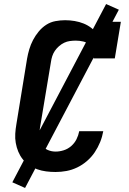

<svg xmlns="http://www.w3.org/2000/svg" viewBox="-20 -843 640 950"><path d="M255 8Q231 8 208 5Q185 2 164 -5.5Q143 -13 124.5 -25.5Q106 -38 92.5 -55Q79 -72 70.5 -92.5Q62 -113 58 -135.5Q54 -158 55.5 -181.5Q57 -205 61 -228L114 -553Q118 -576 125 -599.5Q132 -623 143.5 -645Q155 -667 171.5 -687Q188 -707 209 -720.5Q230 -734 254.5 -738.5Q279 -743 302 -743Q326 -743 349.5 -739Q373 -735 394 -726.5Q415 -718 433 -704Q451 -690 463 -671L473 -735H578L548 -554H443Q447 -573 442 -591.5Q437 -610 424 -621.5Q411 -633 392.5 -637.5Q374 -642 355 -642Q341 -642 326 -640Q311 -638 297.5 -631.5Q284 -625 272 -614.5Q260 -604 251.5 -591.5Q243 -579 238.5 -565Q234 -551 232 -536L178 -212Q174 -190 175 -168.5Q176 -147 185.5 -129Q195 -111 214 -102Q233 -93 255 -93Q275 -93 295.5 -99.5Q316 -106 332.5 -120.5Q349 -135 358.5 -154Q368 -173 372 -194H491Q486 -166 475.5 -140Q465 -114 449 -90Q433 -66 410.5 -46.5Q388 -27 362 -14.5Q336 -2 309 3Q282 8 255 8ZM104 87 41 59 505 -823 568 -795Z"/></svg>

Font: Iosevka Slab Extended Oblique
Style: Bold
Weight: 700
Width: 7
Italic angle: -9°
Monospace: yes
Designer: Belleve Invis
Foundry: Belleve Invis
Version: Version 11.1.1; ttfautohint (v1.8.3)